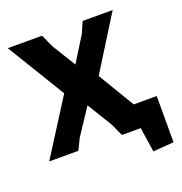

<svg xmlns="http://www.w3.org/2000/svg" viewBox="-139 -766 973 1027"><g transform="rotate(-20 347.5 -252.5)"><path d="M432 0 400 -70 313 -212 214 -62 184 0H18L218 -315L17 -645H212L244 -574L327 -439L415 -581L443 -645H614L423 -339L547 -132H678V131L560 140L539 0Z"/></g></svg>

Font: Alegreya Sans ExtraBold
Style: Regular
Weight: 800
Designer: Juan Pablo del Peral
Foundry: Huerta Tipografica
Version: Version 2.007